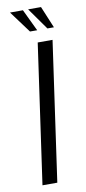

<svg xmlns="http://www.w3.org/2000/svg" viewBox="-85 -768 360 802"><g transform="rotate(-10 94.5 -367.0)"><path d="M27.7 0 111.7 -591H174.6L90.6 0ZM189.4 -641.7H161.8L96.2 -734.2H150.9ZM118.4 -641.7H87.9L19.4 -734.2H74.2Z"/></g></svg>

Font: Alumni Sans SC Thin
Style: Italic
Weight: 100
Italic angle: -8°
Designer: Robert E. Leuschke
Foundry: Robert E. Leuschke
Version: Version 1.016